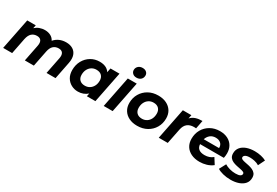

<svg xmlns="http://www.w3.org/2000/svg" viewBox="61 -1831 4157 2882"><g transform="rotate(30 2139.0 -389.5)"><path d="M801 -546Q868 -546 915.5 -517.5Q963 -489 982.5 -434Q1002 -379 986 -298L927 0H771L828 -287Q840 -347 819 -379Q798 -411 747 -411Q693 -411 656.5 -378.5Q620 -346 606 -276L551 0H395L452 -287Q464 -347 443 -379Q422 -411 371 -411Q316 -411 280 -378Q244 -345 229 -274L175 0H19L126 -538H274L262 -482Q297 -514 340.5 -530Q384 -546 431 -546Q487 -546 530.5 -523.5Q574 -501 596 -457Q675 -546 801 -546Z M1315 8Q1253 8 1200 -20.5Q1147 -49 1115 -102.5Q1083 -156 1083 -233Q1083 -323 1122.5 -394Q1162 -465 1229.5 -505.5Q1297 -546 1380 -546Q1439 -546 1483.5 -526.5Q1528 -507 1554 -465L1569 -538H1725L1618 0H1470L1481 -53Q1448 -24 1406.5 -8Q1365 8 1315 8ZM1363 -121Q1409 -121 1444.5 -143.5Q1480 -166 1500.5 -205.5Q1521 -245 1521 -298Q1521 -353 1489 -385Q1457 -417 1398 -417Q1352 -417 1316.5 -394.5Q1281 -372 1260.5 -332.5Q1240 -293 1240 -240Q1240 -185 1272 -153Q1304 -121 1363 -121Z M1762 0 1869 -538H2024L1917 0ZM1974 -613Q1932 -613 1907 -636.5Q1882 -660 1882 -694Q1882 -733 1910.5 -760Q1939 -787 1985 -787Q2027 -787 2052 -764.5Q2077 -742 2077 -709Q2077 -666 2048.5 -639.5Q2020 -613 1974 -613Z M2343 8Q2261 8 2200 -22Q2139 -52 2105.5 -106Q2072 -160 2072 -233Q2072 -322 2114 -393Q2156 -464 2229 -505Q2302 -546 2397 -546Q2479 -546 2540 -516Q2601 -486 2634.5 -432Q2668 -378 2668 -305Q2668 -216 2626.5 -145Q2585 -74 2511.5 -33Q2438 8 2343 8ZM2353 -120Q2398 -120 2434 -142.5Q2470 -165 2490 -205Q2510 -245 2510 -298Q2510 -352 2478.5 -385Q2447 -418 2388 -418Q2342 -418 2306.5 -395.5Q2271 -373 2250.5 -333Q2230 -293 2230 -240Q2230 -185 2262 -152.5Q2294 -120 2353 -120Z M2716 0 2823 -538H2971L2958 -474Q2994 -513 3044 -529.5Q3094 -546 3159 -546L3131 -402Q3121 -403 3112.5 -403.5Q3104 -404 3095 -404Q3026 -404 2982.5 -369.5Q2939 -335 2924 -260L2872 0Z M3424 8Q3340 8 3278 -22Q3216 -52 3182.5 -106Q3149 -160 3149 -233Q3149 -323 3189.5 -393.5Q3230 -464 3301.5 -505Q3373 -546 3466 -546Q3544 -546 3601.5 -516.5Q3659 -487 3690.5 -434Q3722 -381 3722 -309Q3722 -287 3719.5 -266.5Q3717 -246 3713 -227H3301Q3308 -117 3440 -117Q3526 -117 3584 -167L3649 -64Q3602 -27 3543.5 -9.5Q3485 8 3424 8ZM3312 -318H3578Q3579 -371 3546 -400Q3513 -429 3459 -429Q3403 -429 3365.5 -398.5Q3328 -368 3312 -318Z M3962 8Q3891 8 3828.5 -8Q3766 -24 3732 -48L3792 -161Q3827 -138 3877.5 -124Q3928 -110 3979 -110Q4034 -110 4059 -124Q4084 -138 4084 -162Q4084 -181 4063.5 -190.5Q4043 -200 4010.5 -206Q3978 -212 3941.5 -220Q3905 -228 3872.5 -242.5Q3840 -257 3819.5 -284.5Q3799 -312 3799 -357Q3799 -417 3833.5 -459.5Q3868 -502 3929 -524Q3990 -546 4069 -546Q4125 -546 4178 -534Q4231 -522 4268 -501L4212 -387Q4175 -410 4132.5 -419Q4090 -428 4053 -428Q3999 -428 3974 -412.5Q3949 -397 3949 -375Q3949 -355 3969.5 -345Q3990 -335 4022 -329Q4054 -323 4090.5 -315Q4127 -307 4159.5 -292.5Q4192 -278 4212.5 -251.5Q4233 -225 4233 -180Q4233 -118 4197.5 -76.5Q4162 -35 4100.5 -13.5Q4039 8 3962 8Z"/></g></svg>

Font: Montserrat
Style: Bold Italic
Weight: 700
Italic angle: -11.3°
Designer: Julieta Ulanovsky
Foundry: Julieta Ulanovsky
Version: Version 9.000; ttfautohint (v1.8.4.7-5d5b)